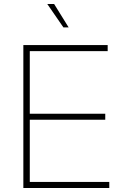

<svg xmlns="http://www.w3.org/2000/svg" viewBox="-20 -934 613 954"><path d="M96 0V-710H515V-680H128V-369H503V-339H128V-30H523V0ZM295 -798 215 -914H249L321 -798Z"/></svg>

Font: Geist Thin
Style: Regular
Weight: 400
Designer: Basement.studio, Andrés Briganti, Mateo Zaragoza
Foundry: Basement.studio, Vercel, Andrés Briganti, Guido Ferreyra, Mateo Zaragoza
Version: Version 1.401